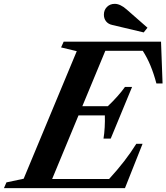

<svg xmlns="http://www.w3.org/2000/svg" viewBox="-86 -978 864 998"><path d="M-65.5 0 -52.5 -30 37 -49 313 -712 231.5 -731.5 245 -761.5H751L759 -544H727Q713.5 -595 696.2 -636.8Q679 -678.5 656 -714H461.5L342 -426H474.5Q501.5 -451.5 524.8 -477.8Q548 -504 563.5 -526H600.5L489.5 -257.5H452Q456.5 -284.5 458.2 -317Q460 -349.5 459 -378H322L185 -47.5H481Q567 -141 622.5 -230.5H655L563.5 0ZM661 -809.5 496.5 -848.5Q476.5 -853 465.2 -867.2Q454 -881.5 454 -901.5Q454 -926 470 -942Q486 -958 510.5 -958Q539 -958 571.5 -929.5L680.5 -834Z"/></svg>

Font: Libre Caslon Text SemiBold Italic
Style: Regular
Weight: 600
Italic angle: -22.583°
Designer: Pablo Impallari, Rodrigo Fuenzalida, Katja Schimmel
Foundry: Pablo Impallari, Rodrigo Fuenzalida
Version: Version 2.000